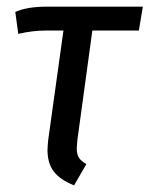

<svg xmlns="http://www.w3.org/2000/svg" viewBox="-20 -547 450 578"><path d="M213 -126Q211 -106 211 -101Q211 -83 217.5 -72.5Q224 -62 240 -53L203 11Q162 -5 142.5 -30Q123 -55 123 -95Q123 -103 125 -125L171 -455H116Q78 -455 35 -445L26 -511Q61 -527 122 -527H410L398 -455H258Z"/></svg>

Font: Fira Sans Extra Condensed
Style: Italic
Weight: 400
Width: 3
Italic angle: -8°
Designer: Carrois Corporate & Edenspiekermann AG
Foundry: Carrois Corporate GbR & Edenspiekermann AG
Version: Version 4.203